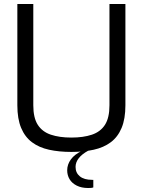

<svg xmlns="http://www.w3.org/2000/svg" viewBox="-20 -756 716 963"><path d="M338 6Q276 6 226 -5Q176 -16 140.5 -42.5Q105 -69 86 -114.5Q67 -160 67 -228V-736H147V-228Q147 -165 169.5 -130Q192 -95 235 -80.5Q278 -66 338 -66Q398 -66 441 -80.5Q484 -95 506.5 -130Q529 -165 529 -228V-736H609V-228Q609 -160 590 -114.5Q571 -69 535.5 -42.5Q500 -16 450 -5Q400 6 338 6ZM422 187Q389 187 365 175Q341 163 329 143Q317 123 317 98Q317 69 335.5 43.5Q354 18 392 0H422Q391 17 375 37.5Q359 58 359 81Q359 111 380.5 128.5Q402 146 442 146H448V184Q443 186 436.5 186.5Q430 187 422 187Z"/></svg>

Font: Exo Thin
Style: Regular
Weight: 400
Version: Version 2.000